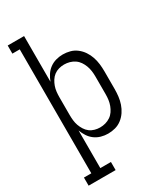

<svg xmlns="http://www.w3.org/2000/svg" viewBox="-231 -824 963 1127"><g transform="rotate(-30 250.0 -260.0)"><path d="M21 215V160H71V-680H21V-735H132V-425Q140 -447 153 -467Q166 -487 185 -501Q204 -515 227 -521.5Q250 -528 274 -528Q299 -528 323 -521.5Q347 -515 367 -499.5Q387 -484 401 -463Q415 -442 423 -418.5Q431 -395 434 -370Q437 -345 437 -320V-200Q437 -175 434 -150Q431 -125 423 -101.5Q415 -78 401 -57Q387 -36 367 -20.5Q347 -5 323 1.5Q299 8 274 8Q250 8 227 1.5Q204 -5 185 -19Q166 -33 153 -53Q140 -73 132 -95V160H204V215ZM251 -47Q270 -47 288 -52Q306 -57 321.5 -67.5Q337 -78 347.5 -93.5Q358 -109 364.5 -126.5Q371 -144 373.5 -162.5Q376 -181 376 -200V-320Q376 -339 373.5 -357.5Q371 -376 364.5 -393.5Q358 -411 347.5 -426.5Q337 -442 321.5 -452.5Q306 -463 288 -468Q270 -473 251 -473Q233 -473 215 -468Q197 -463 182.5 -452Q168 -441 158 -425Q148 -409 142 -392Q136 -375 134 -356.5Q132 -338 132 -320V-200Q132 -182 134 -163.5Q136 -145 142 -128Q148 -111 158 -95Q168 -79 182.5 -68Q197 -57 215 -52Q233 -47 251 -47Z"/></g></svg>

Font: Iosevka Curly Slab Light
Style: Regular
Weight: 300
Monospace: yes
Designer: Belleve Invis
Foundry: Belleve Invis
Version: Version 22.1.2; ttfautohint (v1.8.4)